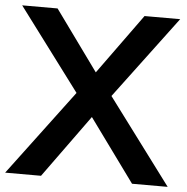

<svg xmlns="http://www.w3.org/2000/svg" viewBox="-57 -755 786 805"><g transform="rotate(5 336.0 -352.5)"><path d="M-6 0 263 -359 4 -705H153L336 -452L519 -705H669L410 -359L678 0H528L336 -264L145 0Z"/></g></svg>

Font: Nunito Sans
Style: Bold
Weight: 700
Designer: Vernon Adams
Foundry: Vernon Adams
Version: Version 3.101; ttfautohint (v1.8.4.7-5d5b);gftools[0.9.27]